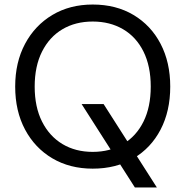

<svg xmlns="http://www.w3.org/2000/svg" viewBox="-20 -732 818 847"><path d="M575 95 340 -273H437L672 95ZM389 12Q288 12 211 -33.5Q134 -79 90.5 -160.5Q47 -242 47 -350Q47 -457 90.5 -538.5Q134 -620 211 -666Q288 -712 389 -712Q492 -712 569 -666Q646 -620 688.5 -538.5Q731 -457 731 -350Q731 -242 688.5 -160.5Q646 -79 569 -33.5Q492 12 389 12ZM389 -62Q465 -62 523 -96.5Q581 -131 613 -195.5Q645 -260 645 -350Q645 -440 613 -504.5Q581 -569 523 -603Q465 -637 389 -637Q313 -637 255.5 -603Q198 -569 165.5 -504.5Q133 -440 133 -350Q133 -260 165.5 -195.5Q198 -131 255.5 -96.5Q313 -62 389 -62Z"/></svg>

Font: DVN - DM Sans
Style: Regular
Weight: 400
Designer: Colophon Foundry, Jonny Pinhorn
Foundry: Colophon Foundry
Version: Version 4.004;gftools[0.9.30]